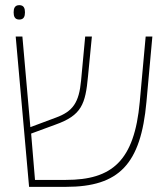

<svg xmlns="http://www.w3.org/2000/svg" viewBox="-20 -726 647 746"><path d="M55 -650C73 -650 77 -663 77 -678C77 -693 73 -706 55 -706C37 -706 33 -693 33 -678C33 -663 37 -650 55 -650ZM93 0H236C443 0 527 -88 549 -330L572 -584H546L523 -330C502 -100 415 -27 236 -27H116L101 -207L196 -242C297 -278 312 -321 322 -430L337 -584H311L295 -413C287 -327 263 -293 197 -269L98 -232L67 -584H41Z"/></svg>

Font: Noto Sans Hebrew SemiCondensed Thin
Style: Regular
Weight: 100
Width: 4
Designer: Monotype Design Team
Foundry: Monotype Imaging Inc.
Version: Version 2.004